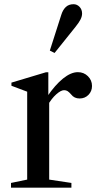

<svg xmlns="http://www.w3.org/2000/svg" viewBox="-20 -870 461 890"><path d="M31 0V-22L106 -37.5V-445L33 -472.5V-487L193 -535H204V-427L208 -422V-37.5L311 -22V0ZM200.5 -381 198.5 -422Q235.5 -476.5 272.2 -506Q309 -535.5 341 -535.5Q368.5 -535.5 387.5 -516.8Q406.5 -498 406.5 -471.5Q406.5 -447 390 -430.2Q373.5 -413.5 349 -413.5Q324 -413.5 310 -432Q300 -443.5 293 -447.8Q286 -452 277 -452Q262.5 -452 240.8 -432.8Q219 -413.5 200.5 -381ZM233 -624.5 211 -635.5 264 -801Q271 -824 284.8 -837.2Q298.5 -850.5 321 -850.5Q337 -850.5 348.8 -838.2Q360.5 -826 360.5 -807Q360.5 -794.5 353.5 -780.2Q346.5 -766 330 -745.5Z"/></svg>

Font: Libre Caslon Text
Style: Regular
Weight: 400
Designer: Pablo Impallari, Rodrigo Fuenzalida, Katja Schimmel
Foundry: Pablo Impallari, Rodrigo Fuenzalida
Version: Version 2.000